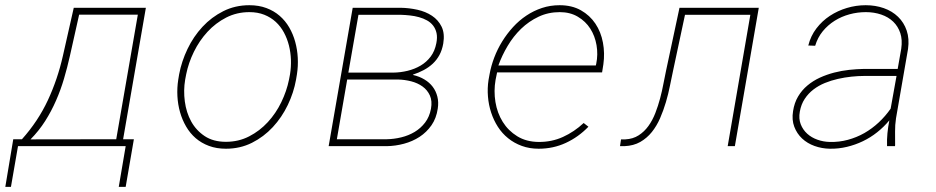

<svg xmlns="http://www.w3.org/2000/svg" viewBox="-34 -558 3575 733"><path d="M49.8 -26.4Q111.3 -95.2 148.7 -175.3Q186 -255.4 206.1 -344.7L247.6 -528.3H522.9L436 -26.4H477.1L445.8 155.3H419.4L445.8 0H34.7L7.8 155.3H-13.7L16.6 -26.4ZM232.9 -344.7Q223.1 -300.8 210.4 -257.8Q197.8 -214.8 179.9 -174.1Q162.1 -133.3 138.4 -95.9Q114.7 -58.6 82.5 -25.9L409.7 -26.4L492.2 -502H268.1Z M649.9 -274.4Q659.2 -323.7 681.9 -371.1Q704.6 -418.5 739 -455.6Q773.4 -492.7 818.6 -515.4Q863.8 -538.1 918 -538.1Q954.1 -538.1 982.9 -527.3Q1011.7 -516.6 1033.4 -497.8Q1055.2 -479 1070.1 -453.4Q1085 -427.7 1093 -398.4Q1101.1 -369.1 1102.8 -337.4Q1104.5 -305.7 1099.6 -274.4L1096.2 -253.9Q1087.4 -204.6 1064.7 -157.2Q1042 -109.9 1007.6 -72.8Q973.1 -35.6 928 -12.9Q882.8 9.8 828.6 9.8Q792.5 9.8 763.7 -1Q734.9 -11.7 713.1 -30.5Q691.4 -49.3 676.5 -75Q661.6 -100.6 653.3 -129.9Q645 -159.2 643.3 -190.9Q641.6 -222.7 646.5 -253.9ZM672.9 -253.9Q666 -212.9 671.6 -170.7Q677.2 -128.4 696 -94.2Q714.8 -60.1 747.6 -38.3Q780.3 -16.6 828.6 -16.6Q877 -16.6 917.2 -37.4Q957.5 -58.1 988.5 -91.8Q1019.5 -125.5 1040 -168Q1060.5 -210.4 1069.3 -253.9L1073.2 -274.4Q1077.6 -301.8 1076.7 -329.8Q1075.7 -357.9 1069.1 -384.3Q1062.5 -410.6 1050 -433.8Q1037.6 -457 1018.8 -474.4Q1000 -491.7 974.9 -501.7Q949.7 -511.7 918 -511.7Q870.1 -511.7 829.6 -491Q789.1 -470.2 758.1 -436.5Q727.1 -402.8 706.3 -360.4Q685.5 -317.9 676.8 -274.4Z M1220.7 0 1312.5 -528.3H1496.1Q1527.8 -527.8 1559.6 -520.8Q1591.3 -513.7 1615.2 -497.8Q1639.2 -481.9 1651.9 -456.1Q1664.6 -430.2 1658.2 -391.6Q1653.8 -366.7 1643.6 -347.9Q1633.3 -329.1 1618.2 -314.9Q1603 -300.8 1583.7 -290.5Q1564.5 -280.3 1542 -272.9L1543.9 -271.5Q1567.4 -266.1 1586.4 -254.6Q1605.5 -243.2 1617.9 -226.8Q1630.4 -210.4 1635.7 -189.2Q1641.1 -168 1637.2 -143.1Q1631.8 -106.4 1613.3 -79.8Q1594.7 -53.2 1567.9 -35.6Q1541 -18.1 1508.3 -9.3Q1475.6 -0.5 1441.9 0ZM1291.5 -254.4 1252 -26.4H1441.9Q1470.2 -26.9 1498 -33.7Q1525.9 -40.5 1549.1 -54.4Q1572.3 -68.4 1588.9 -90.1Q1605.5 -111.8 1611.3 -142.6Q1616.7 -172.4 1607.2 -193.4Q1597.7 -214.4 1579.1 -227.8Q1560.5 -241.2 1535.6 -247.6Q1510.7 -253.9 1485.8 -254.4ZM1295.9 -280.8H1467.8Q1495.6 -281.2 1522.5 -287.8Q1549.3 -294.4 1571.8 -307.6Q1594.2 -320.8 1610.1 -341.8Q1626 -362.8 1631.8 -393.1Q1636.2 -415 1632.6 -431.6Q1628.9 -448.2 1619.6 -460.2Q1610.4 -472.2 1596.4 -480Q1582.5 -487.8 1565.9 -492.4Q1549.3 -497.1 1531.2 -499Q1513.2 -501 1496.1 -501.5H1334.5Z M2022.5 9.8Q1987.3 9.8 1958 -1Q1928.7 -11.7 1905.8 -30.3Q1882.8 -48.8 1866.7 -74Q1850.6 -99.1 1841.1 -128.2Q1831.5 -157.2 1828.9 -189.2Q1826.2 -221.2 1831.1 -252.9L1835 -274.4Q1840.8 -306.6 1853 -338.6Q1865.2 -370.6 1883.3 -399.9Q1901.4 -429.2 1924.6 -454.6Q1947.8 -480 1975.6 -498.5Q2003.4 -517.1 2035.2 -527.6Q2066.9 -538.1 2102.5 -538.1Q2149.4 -538.1 2183.6 -518.8Q2217.8 -499.5 2239 -467.8Q2260.3 -436 2267.8 -395.5Q2275.4 -355 2269.5 -312.5L2264.6 -281.7H1863.8L1862.3 -274.4L1857.9 -252.9Q1850.6 -210.9 1857.4 -168.7Q1864.3 -126.5 1885.3 -92.8Q1906.2 -59.1 1940.7 -37.8Q1975.1 -16.6 2022 -16.1Q2072.3 -15.6 2115.2 -35.2Q2158.2 -54.7 2194.3 -88.4L2212.4 -74.2Q2174.3 -34.7 2126.2 -12.5Q2078.1 9.8 2022.5 9.8ZM2103 -511.7Q2059.1 -511.7 2022 -494.1Q1984.9 -476.6 1955.3 -448Q1925.8 -419.4 1904.1 -382.8Q1882.3 -346.2 1868.7 -308.1H2240.7L2242.2 -314.5Q2249.5 -350.1 2243.4 -385.5Q2237.3 -420.9 2219.5 -448.7Q2201.7 -476.6 2172.1 -494.1Q2142.6 -511.7 2103 -511.7Z M2862.8 -528.3 2771.5 0H2744.1L2830.6 -501.5H2581.1L2535.6 -288.1Q2529.8 -261.7 2523.7 -230.7Q2517.6 -199.7 2508.3 -168.2Q2499 -136.7 2486.1 -106.9Q2473.1 -77.1 2454.6 -54Q2436 -30.8 2410.4 -16.1Q2384.8 -1.5 2350.1 0H2333L2336.9 -25.9H2353Q2382.3 -27.3 2404.1 -41.3Q2425.8 -55.2 2441.4 -76.9Q2457 -98.6 2467.8 -126.2Q2478.5 -153.8 2486.1 -182.4Q2493.7 -210.9 2498.8 -238.5Q2503.9 -266.1 2508.8 -288.1L2560.1 -528.3Z M3352.5 0Q3351.6 -25.4 3354 -49.6Q3356.4 -73.7 3361.3 -98.6Q3340.3 -73.2 3314.7 -53Q3289.1 -32.7 3260 -18.8Q3231 -4.9 3199.2 2.7Q3167.5 10.3 3134.3 9.8Q3103.5 9.3 3075.7 -0.7Q3047.9 -10.7 3028.1 -29.3Q3008.3 -47.9 2998.3 -74.2Q2988.3 -100.6 2993.7 -133.8Q2998.5 -165.5 3012.9 -189.7Q3027.3 -213.9 3048.6 -231.7Q3069.8 -249.5 3095.9 -261.5Q3122.1 -273.4 3150.4 -280.8Q3178.7 -288.1 3208 -291.3Q3237.3 -294.4 3264.6 -294.9H3393.1L3406.7 -372.1Q3411.6 -405.8 3403.1 -431.6Q3394.5 -457.5 3376 -475.3Q3357.4 -493.2 3330.3 -502.4Q3303.2 -511.7 3271.5 -511.7Q3239.7 -511.7 3209.2 -503.4Q3178.7 -495.1 3152.6 -478.8Q3126.5 -462.4 3106.9 -438.5Q3087.4 -414.6 3078.1 -383.3L3051.8 -384.3Q3061 -420.9 3082.8 -449.5Q3104.5 -478 3134.3 -497.6Q3164.1 -517.1 3199.2 -527.6Q3234.4 -538.1 3271 -538.1Q3308.1 -538.1 3340.1 -526.9Q3372.1 -515.6 3394.5 -493.9Q3417 -472.2 3427.5 -441.2Q3438 -410.2 3432.6 -371.1L3386.7 -106.4Q3382.8 -80.6 3383.1 -55.4Q3383.3 -30.3 3383.3 -4.4L3382.8 0ZM3133.8 -16.1Q3169.4 -15.1 3202.9 -24.2Q3236.3 -33.2 3265.9 -50Q3295.4 -66.9 3320.8 -90.6Q3346.2 -114.3 3366.2 -143.1L3388.7 -268.1H3266.1Q3242.7 -268.1 3216.8 -265.4Q3190.9 -262.7 3165 -256.8Q3139.2 -251 3115.2 -241.2Q3091.3 -231.4 3071.5 -216.3Q3051.8 -201.2 3038.1 -180.4Q3024.4 -159.7 3019.5 -131.8Q3014.6 -105 3022.9 -83.7Q3031.2 -62.5 3047.6 -47.6Q3064 -32.7 3086.7 -24.7Q3109.4 -16.6 3133.8 -16.1Z"/></svg>

Font: Roboto Mono Thin
Style: Italic
Weight: 250
Designer: Google
Version: Version 2.000985; 2015; ttfautohint (v1.3)